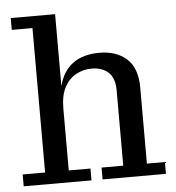

<svg xmlns="http://www.w3.org/2000/svg" viewBox="-50 -729 710 776"><g transform="rotate(-5 305.0 -341.0)"><path d="M15 0V-48H106V-634H22V-682H202V-391Q234 -511 367 -511Q434 -511 476.5 -474Q519 -437 519 -355V-48H592V0H335V-48H423V-353Q423 -403 398 -426.5Q373 -450 329 -450Q296 -450 267 -434.5Q238 -419 220 -386Q202 -353 202 -299V-48H290V0Z"/></g></svg>

Font: Montagu Slab 144pt
Style: Regular
Weight: 400
Designer: Florian Karsten
Foundry: Florian Karsten
Version: Version 1.000; ttfautohint (v1.8.3)